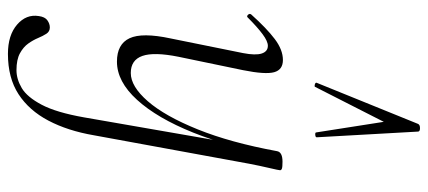

<svg xmlns="http://www.w3.org/2000/svg" viewBox="-310 -462 1053 472"><g transform="rotate(90 216.0 -225.5)"><path d="M112 281Q66 281 40 258.5Q14 236 19 205Q21 190 29.5 184Q38 178 47 178Q57 178 62.5 186.5Q68 195 73 207Q78 219 86.5 231Q95 243 110.5 251.5Q126 260 152 260Q174 260 196 247Q218 234 237 198Q256 162 268 94L336 -297L351 -380Q353 -394 377 -394Q390 -394 394 -392.5Q398 -391 398 -388Q398 -385 392.5 -361.5Q387 -338 382 -312L312 70Q301 134 276 181.5Q251 229 211 255Q171 281 112 281ZM131 13Q88 13 73.5 -18Q59 -49 74 -119L110 -297Q116 -328 111 -343Q106 -358 92 -358Q81 -358 63.5 -345Q46 -332 23 -309Q20 -305 16 -309Q12 -313 15 -317Q49 -355 75.5 -375Q102 -395 127 -395Q151 -395 157 -373.5Q163 -352 152 -297L119 -138Q107 -78 117 -49.5Q127 -21 159 -21Q192 -21 228.5 -63Q265 -105 297.5 -185.5Q330 -266 351 -380L361 -379Q341 -263 305.5 -174.5Q270 -86 225 -36.5Q180 13 131 13ZM303 -727 317 -478Q317 -475 311 -474.5Q305 -474 305 -477L279 -643L193 -474Q192 -472 187 -473.5Q182 -475 183 -478L284 -727Q286 -732 294.5 -732Q303 -732 303 -727Z"/></g></svg>

Font: Cormorant Infant Light
Style: Italic
Weight: 300
Italic angle: -10°
Designer: Christian Thalmann (Catharsis Fonts)
Foundry: Catharsis Fonts
Version: Version 4.001